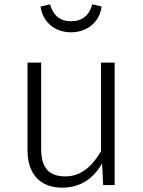

<svg xmlns="http://www.w3.org/2000/svg" viewBox="-20 -854 662 886"><path d="M308 -705C382 -705 440 -752 449 -824L406 -834C392 -783 359 -756 308 -756C257 -756 225 -783 211 -834L167 -824C177 -752 233 -705 308 -705ZM509 -565H446V-156C407 -89 355 -40 282 -40C207 -40 170 -78 170 -167V-565H107V-161C107 -50 166 12 267 12C354 12 413 -33 451 -100L456 0H509Z"/></svg>

Font: Glow Sans SC Normal
Style: Regular
Weight: 400
Designer: Ryoko NISHIZUKA (kana, bopomofo & ideographs); Paul D. Hunt (Latin, Greek & Cyrillic); Sandoll Communications, Soo-young
Version: Version 0.93